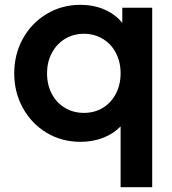

<svg xmlns="http://www.w3.org/2000/svg" viewBox="-20 -576 712 796"><path d="M480 -52Q450 -21 407 -4.5Q364 12 314 12Q236 12 173.5 -25.5Q111 -63 75 -128Q39 -193 39 -272Q39 -351 75 -416Q111 -481 174 -518.5Q237 -556 313 -556Q368 -556 413 -536.5Q458 -517 487 -481V-544H611V200H480ZM328 -108Q372 -108 406.5 -129Q441 -150 460.5 -187.5Q480 -225 480 -272Q480 -319 460.5 -356.5Q441 -394 406 -415Q371 -436 328 -436Q284 -436 249 -414.5Q214 -393 194.5 -355.5Q175 -318 175 -272Q175 -225 194.5 -187.5Q214 -150 249 -129Q284 -108 328 -108Z"/></svg>

Font: Evergrow Sans
Style: Bold
Weight: 700
Foundry: 10Web
Version: Version 1.000